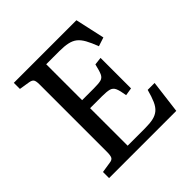

<svg xmlns="http://www.w3.org/2000/svg" viewBox="-184 -852 1002 1002"><g transform="rotate(-45 317.0 -351.5)"><path d="M62 0V-45L120 -54Q139 -56 145 -66.5Q151 -77 151 -105V-602Q151 -628 144.5 -637Q138 -646 118 -649L62 -658V-703H524L560 -540L511 -524Q496 -564 482 -589Q468 -614 451 -627.5Q434 -641 408.5 -646.5Q383 -652 347 -652H250V-387H337Q373 -387 389.5 -391.5Q406 -396 414 -413.5Q422 -431 431 -470L474 -475V-250L431 -243Q425 -282 417 -300Q409 -318 391 -323Q373 -328 337 -328H250V-51H379Q415 -51 439 -56.5Q463 -62 479.5 -76Q496 -90 507.5 -116Q519 -142 530 -183H581L558 0Z"/></g></svg>

Font: Literata 18pt
Style: Regular
Weight: 400
Designer: Latin by Veronika Burian and Jose Scaglione. Greek by Irene Vlachou. Cyrillic by Vera Evstafieva.
Foundry: TypeTogether
Version: Version 3.103;gftools[0.9.29]